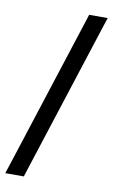

<svg xmlns="http://www.w3.org/2000/svg" viewBox="-102 -788 523 857"><g transform="rotate(10 160.0 -359.5)"><path d="M222 -712 231 -740H315L298 -688L78 -7L69 21H-15L2 -31Z"/></g></svg>

Font: Nordica Plus
Style: NordicaClassicLight
Weight: 300
Version: Version 1.01